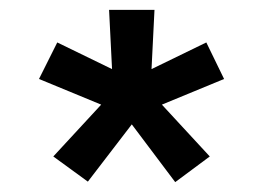

<svg xmlns="http://www.w3.org/2000/svg" viewBox="-20 -723 534 389"><path d="M247 -471 158 -355 88 -406 185 -511 59 -563 96 -637 207 -583 201 -703H293L287 -583L398 -637L434 -563L308 -511L405 -406L335 -354Z"/></svg>

Font: Kanit Cyrillic
Style: Regular
Weight: 400
Designer: Katatrad Team, Sasha Pavljenko
Foundry: CadsonDemak, Pavljenko + Design
Version: Version 1.002;Fontself Maker 3.5.7